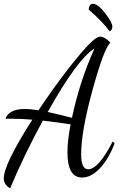

<svg xmlns="http://www.w3.org/2000/svg" viewBox="-37 -915 649 1022"><path d="M-17 35Q-17 -40 135 -278Q74 -283 27 -283H-8Q11 -335 96 -335Q122 -335 168 -328Q245 -444 324.5 -546.5Q404 -649 450 -692Q479 -720 498 -720Q519 -720 551 -688Q518 -662 456.5 -439.5Q395 -217 395 -94Q395 -14 432 -14Q487 -14 563 -162L573 -152Q542 -70 495.5 -20Q449 30 400 30Q322 30 322 -104Q322 -168 339 -253Q275 -263 191 -273Q93 -93 17 87Q-17 68 -17 35ZM217 -319 290 -302Q337 -291 346 -288Q388 -485 466 -657Q375 -601 217 -319ZM435 -864Q438 -895 457 -895Q484 -895 522.5 -845Q561 -795 561 -774Q561 -755 547 -748Q509 -800 435 -864Z"/></svg>

Font: DancingScriptRegular
Style: Regular
Weight: 400
Designer: Pablo Impallari
Foundry: Pablo Impallari. www.impallari.com
Version: Version 1.002